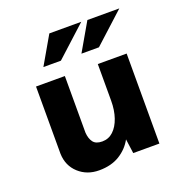

<svg xmlns="http://www.w3.org/2000/svg" viewBox="-122 -749 827 876"><g transform="rotate(-20 292.0 -311.5)"><path d="M213 21Q154 21 114 -15.5Q74 -52 72 -110V-437H212V-162Q214 -133 227 -115.5Q240 -98 271 -98Q302 -98 324.5 -119Q347 -140 359.5 -176.5Q372 -213 372 -259V-437H512V0H385L374 -80L376 -71Q354 -30 313 -4.5Q272 21 213 21ZM367 -644 219 -509H134L212 -644ZM551 -642 403 -507H318L396 -642Z"/></g></svg>

Font: Reem Kufi Fun
Style: Bold
Weight: 700
Designer: Khaled Hosny
Version: Version 1.005